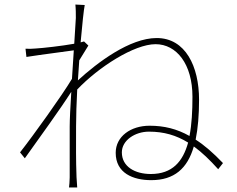

<svg xmlns="http://www.w3.org/2000/svg" viewBox="-20 -797 1040 843"><path d="M313 -718 306 -605C250 -595 170 -586 136 -584C123 -583 108 -582 92 -583L96 -547C166 -558 264 -570 304 -576L296 -451C254 -380 124 -199 68 -128L89 -102C155 -195 242 -314 293 -394C289 -329 286 -271 286 -242C286 -148 286 -114 286 -18C286 -2 284 19 283 26H319C318 11 317 -2 316 -19C313 -104 314 -141 314 -242C314 -289 316 -345 319 -404C412 -502 569 -603 663 -603C755 -603 825 -516 825 -372C825 -310 822 -251 812 -200C757 -231 701 -245 637 -245C554 -245 488 -198 488 -126C488 -37 564 -6 644 -6C745 -6 803 -57 831 -154C867 -128 901 -95 938 -54L959 -81C917 -125 878 -159 839 -184C849 -233 854 -291 854 -359C854 -506 794 -630 668 -630C550 -630 408 -523 322 -444L328 -532L368 -597L349 -615L334 -611C341 -691 348 -755 352 -775L311 -777C313 -758 313 -735 313 -718ZM806 -171C783 -88 737 -33 642 -33C573 -33 515 -65 515 -128C515 -181 573 -219 634 -219C700 -219 754 -203 806 -171Z"/></svg>

Font: Harano Aji Gothic CN ExtraLight
Style: Regular
Weight: 250
Foundry: Masamichi Hosoda
Version: HaranoAjiGothicCN-ExtraLight version 20230610;ttx 4.39.4